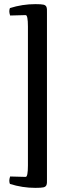

<svg xmlns="http://www.w3.org/2000/svg" viewBox="-20 -780 321 928"><path d="M151 -760Q88 -760 28 -741Q25 -734 25 -725Q25 -717 29 -705L104 -707Q115 -707 115 -652V20Q115 75 104 75L29 73Q25 85 25 93Q25 102 28 109Q88 128 151 128Q179 128 190 125.5Q201 123 204.5 114.5Q208 106 207 85V-717Q208 -738 204.5 -746.5Q201 -755 190 -757.5Q179 -760 151 -760Z"/></svg>

Font: Federant
Style: Regular
Weight: 400
Designer: Olexa M. Volochay, Alexei Vanyashin, Otto Ludwig Naegele
Foundry: Cyreal (www.cyreal.org)
Version: Version 1.011; ttfautohint (v1.4.1)